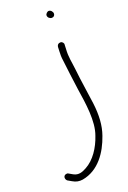

<svg xmlns="http://www.w3.org/2000/svg" viewBox="-165 -749 658 984"><g transform="rotate(-20 164.0 -257.5)"><path d="M31 155 52 167C70 178 88 181 107 178C197 162 250 83 278 2C296 -48 299 -105 291 -170C283 -233 271 -303 265 -363C260 -409 252 -436 255 -480L256 -503C258 -512 249 -522 240 -522C228 -522 222 -516 220 -505L219 -482C218 -466 218 -448 221 -429C227 -379 234 -319 242 -264C254 -186 271 -81 244 -10C225 47 189 103 140 129C118 141 96 150 70 136L49 124C45 121 41 121 36 122C18 126 20 147 31 155ZM220 -676C220 -664 231 -655 242 -655C252 -655 259 -662 259 -672C259 -683 249 -694 238 -694C230 -694 220 -684 220 -676Z"/></g></svg>

Font: Stray Cat
Style: Cn
Weight: 400
Version: Version 1.0